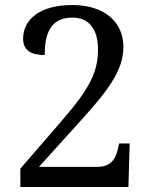

<svg xmlns="http://www.w3.org/2000/svg" viewBox="-20 -744 599 764"><path d="M61 0H491L496 -173H454L450 -155C441 -116 426 -80 366 -80H135L304 -267C409 -383 471 -464 471 -557C471 -658 394 -724 268 -724C139 -724 72 -667 72 -590C72 -539 110 -525 158 -525C158 -604 177 -674 268 -674C338 -674 370 -623 370 -547C370 -455 334 -389 228 -266L61 -73Z"/></svg>

Font: Noto Serif
Style: Regular
Weight: 400
Designer: Monotype Design Team
Foundry: Monotype Imaging Inc.
Version: Version 2.015